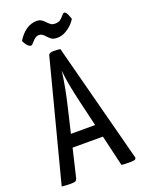

<svg xmlns="http://www.w3.org/2000/svg" viewBox="-164 -961 766 1036"><g transform="rotate(-20 218.5 -442.5)"><path d="M5 0ZM396 2Q369 2 348 0L306 -178H132L93 -14Q90 -5 83.5 -1.5Q77 2 55 2Q34 2 5 -1L184 -689Q187 -703 214 -703Q237 -703 252 -700L431 -15Q433 -6 426 -2Q419 2 396 2ZM254 -395Q225 -517 219 -588Q208 -499 183 -395L149 -251H288ZM185 -887Q209 -887 230 -862Q242 -850 250.5 -844.5Q259 -839 272 -839Q292 -839 302.5 -846.5Q313 -854 322.5 -866Q332 -878 337 -878Q345 -878 351 -868Q357 -858 361 -847Q365 -836 366 -833Q362 -824 347 -807.5Q332 -791 308.5 -777Q285 -763 258 -763Q238 -763 227.5 -769.5Q217 -776 204 -790Q187 -811 170 -811Q156 -811 146.5 -804Q137 -797 126.5 -784.5Q116 -772 111 -772Q101 -772 92.5 -781Q84 -790 78.5 -799.5Q73 -809 72 -812Q118 -887 185 -887Z"/></g></svg>

Font: Yanone Kaffeesatz
Style: Regular
Weight: 400
Designer: Yanone (Cyrillic: Daniel Pouzeot & Huerta Tipografica)
Foundry: Yanone
Version: Version 1.100;PS 001.100;hotconv 1.0.70;makeotf.lib2.5.58329